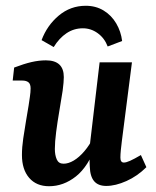

<svg xmlns="http://www.w3.org/2000/svg" viewBox="-20 -637 542 665"><path d="M150 8Q106 8 81 -21Q56 -50 56 -100Q56 -127 60.5 -157.5Q65 -188 70 -217.5Q75 -247 79 -271Q81 -285 83.5 -301.5Q86 -318 86 -331Q86 -346 78.5 -352Q71 -358 57 -358H24L29 -403Q63 -416 89 -422Q115 -428 139 -428Q201 -428 201 -370Q201 -361 200 -350Q199 -339 197 -323Q192 -290 185.5 -252.5Q179 -215 174.5 -180Q170 -145 170 -121Q170 -100 176.5 -85Q183 -70 200 -70Q217 -70 235.5 -81Q254 -92 272 -113Q290 -134 304 -162L313 -135Q286 -60 243 -26Q200 8 150 8ZM348 7Q320 7 306 -9.5Q292 -26 291 -60Q290 -74 290.5 -93.5Q291 -113 291 -133L325 -421H437L402 -148Q400 -132 398.5 -117Q397 -102 397 -91Q397 -74 409 -74Q417 -74 430.5 -80Q444 -86 468 -100L487 -58Q456 -27 418 -10Q380 7 348 7ZM166 -474 124 -498Q143 -549 183.5 -583Q224 -617 277 -617Q312 -617 339 -600.5Q366 -584 382.5 -556Q399 -528 403 -495L353 -476Q342 -505 318.5 -522Q295 -539 267 -539Q236 -539 210.5 -522Q185 -505 166 -474Z"/></svg>

Font: Yrsa SemiBold
Style: Italic
Weight: 600
Italic angle: -7.10001°
Version: Version 2.004